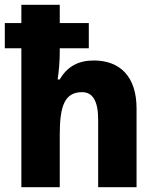

<svg xmlns="http://www.w3.org/2000/svg" viewBox="-21 -780 652 800"><path d="M228 -760H68V-684H-1V-579H68V0H228V-221C228 -341 250 -396 321 -396C366 -396 388 -358 388 -281V0H548V-328C548 -463 477 -528 370 -528C306 -528 259 -503 228 -449H219C224 -479 228 -525 228 -562V-579H349V-684H228Z"/></svg>

Font: Noto Sans Myanmar SemiCondensed ExtraBold
Style: Regular
Weight: 800
Width: 4
Designer: Monotype Design Team
Foundry: Monotype Imaging Inc.
Version: Version 2.107